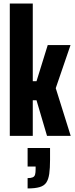

<svg xmlns="http://www.w3.org/2000/svg" viewBox="-20 -763 422 1078"><path d="M35 0V-743H164V-307H185L248 -510H376L293 -268L377 0H244L185 -200H164V0ZM135 295V237Q154 237 164 232.5Q174 228 177 217Q180 206 180 187V172H135V68H261V135Q261 182 256.5 213Q252 244 240 262Q228 280 202.5 287.5Q177 295 135 295Z"/></svg>

Font: Saira ExtraCondensed ExtraBold
Style: Regular
Weight: 800
Width: 2
Designer: Hector Gatti with collaboration of the Omnibus-Type team
Foundry: Omnibus-Type
Version: Version 1.101